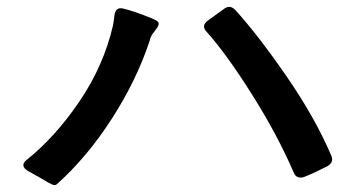

<svg xmlns="http://www.w3.org/2000/svg" viewBox="-20 -635 1040 559"><path d="M855 -118Q841 -118 835 -133Q788 -242 714 -359.5Q640 -477 582 -542Q574 -550 574 -558Q574 -567 585 -575L632 -609Q640 -615 648 -615Q656 -615 665 -606Q733 -531 815.5 -411Q898 -291 944 -183Q947 -177 947 -171Q947 -159 933 -151Q896 -132 866 -120Q862 -118 855 -118ZM101 -115 62 -137Q48 -145 48 -154Q48 -162 57 -169Q141 -236 211.5 -340Q282 -444 309 -561Q311 -571 313 -589Q316 -616 339 -610Q372 -602 421 -582Q423 -581 429 -578.5Q435 -576 438.5 -573Q442 -570 442 -565Q442 -560 435 -551Q432 -546 427 -540Q422 -534 420 -529Q417 -524 416 -517Q378 -402 306 -290Q234 -178 146 -99Q141 -94 131.5 -98Q122 -102 101 -115Z"/></svg>

Font: Shippori Gothic B2 Bold
Style: Regular
Weight: 700
Designer: FONTDASU
Foundry: FONTDASU / Google Inc. / but / Adobe
Version: Version 1.130